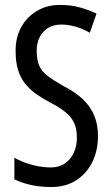

<svg xmlns="http://www.w3.org/2000/svg" viewBox="-20 -744 453 774"><path d="M375 -196Q375 -136 351.5 -89.5Q328 -43 286 -16.5Q244 10 187 10Q158 10 132 6.5Q106 3 82.5 -4Q59 -11 38 -21V-108Q72 -89 111 -79Q150 -69 184 -69Q218 -69 241.5 -85Q265 -101 277.5 -128.5Q290 -156 290 -188Q290 -223 279.5 -247Q269 -271 245 -291Q221 -311 180 -332Q148 -349 122.5 -367.5Q97 -386 79.5 -409Q62 -432 52.5 -463Q43 -494 43 -536Q42 -592 65.5 -634.5Q89 -677 130.5 -701Q172 -725 225 -724Q267 -724 304 -713.5Q341 -703 369 -689L342 -612Q312 -629 283 -637Q254 -645 227 -645Q196 -645 174 -631.5Q152 -618 140 -594.5Q128 -571 128 -540Q128 -503 138 -479.5Q148 -456 172.5 -437.5Q197 -419 238 -396Q285 -372 315 -343Q345 -314 360 -278Q375 -242 375 -196Z"/></svg>

Font: Noto Sans ExtraCondensed
Style: Regular
Weight: 400
Width: 2
Designer: Monotype Design Team
Foundry: Monotype Imaging Inc.
Version: Version 2.013